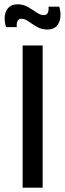

<svg xmlns="http://www.w3.org/2000/svg" viewBox="-20 -871 303 891"><path d="M85 0V-660H178V0ZM200 -734Q173 -734 151.5 -746.5Q130 -759 112.5 -771.5Q95 -784 79 -784Q66 -784 61 -772.5Q56 -761 58 -745H8Q-1 -776 2.5 -799.5Q6 -823 21 -837Q36 -851 61 -851Q88 -851 109.5 -838.5Q131 -826 149 -813.5Q167 -801 183 -801Q198 -801 202.5 -813Q207 -825 205 -840H255Q263 -813 260 -789Q257 -765 242.5 -749.5Q228 -734 200 -734Z"/></svg>

Font: Bricolage Grotesque 16pt
Style: Regular
Weight: 400
Version: Version 1.001;gftools[0.9.33.dev8+g029e19f]